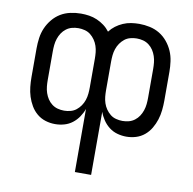

<svg xmlns="http://www.w3.org/2000/svg" viewBox="-82 -611 914 908"><g transform="rotate(10 375.0 -156.5)"><path d="M336 215V-88Q329 -68 316.5 -49.5Q304 -31 286.5 -17.5Q269 -4 247.5 2Q226 8 204 8Q180 8 157.5 1Q135 -6 117 -21Q99 -36 87 -56.5Q75 -77 68 -99Q61 -121 58.5 -144.5Q56 -168 56 -191V-329Q56 -354 59.5 -379.5Q63 -405 73 -428Q83 -451 99.5 -471Q116 -491 137.5 -504Q159 -517 184.5 -522.5Q210 -528 235 -528Q255 -528 274.5 -525Q294 -522 312.5 -514Q331 -506 347 -494Q363 -482 375 -466Q387 -482 403 -494Q419 -506 437.5 -514Q456 -522 475.5 -525Q495 -528 515 -528Q540 -528 565.5 -522.5Q591 -517 612.5 -504Q634 -491 650.5 -471Q667 -451 677 -428Q687 -405 690.5 -379.5Q694 -354 694 -329V-191Q694 -168 691.5 -144.5Q689 -121 682 -99Q675 -77 663 -56.5Q651 -36 633 -21Q615 -6 592.5 1Q570 8 546 8Q524 8 502.5 2Q481 -4 463.5 -17.5Q446 -31 433.5 -49.5Q421 -68 414 -88V215ZM235 -62Q250 -62 265.5 -66Q281 -70 293 -79.5Q305 -89 314 -102Q323 -115 328 -130Q333 -145 334.5 -160.5Q336 -176 336 -191V-329Q336 -344 334.5 -359.5Q333 -375 328 -390Q323 -405 314 -418Q305 -431 293 -440.5Q281 -450 265.5 -454Q250 -458 235 -458Q219 -458 204 -454Q189 -450 176.5 -440.5Q164 -431 155.5 -418Q147 -405 142 -390Q137 -375 135.5 -359.5Q134 -344 134 -329V-191Q134 -176 135.5 -160.5Q137 -145 142 -130Q147 -115 155.5 -102Q164 -89 176.5 -79.5Q189 -70 204 -66Q219 -62 235 -62ZM515 -62Q531 -62 546 -66Q561 -70 573.5 -79.5Q586 -89 594.5 -102Q603 -115 608 -130Q613 -145 614.5 -160.5Q616 -176 616 -191V-329Q616 -344 614.5 -359.5Q613 -375 608 -390Q603 -405 594.5 -418Q586 -431 573.5 -440.5Q561 -450 546 -454Q531 -458 515 -458Q500 -458 484.5 -454Q469 -450 457 -440.5Q445 -431 436 -418Q427 -405 422 -390Q417 -375 415.5 -359.5Q414 -344 414 -329V-191Q414 -176 415.5 -160.5Q417 -145 422 -130Q427 -115 436 -102Q445 -89 457 -79.5Q469 -70 484.5 -66Q500 -62 515 -62Z"/></g></svg>

Font: Huly
Style: Regular
Weight: 400
Designer: Belleve Invis
Foundry: Belleve Invis
Version: Version 33.2.5; ttfautohint (v1.8.4)